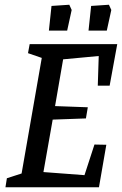

<svg xmlns="http://www.w3.org/2000/svg" viewBox="-20 -789 514 809"><path d="M392 -428 396 -553 246 -539 212 -342 350 -337 342 -290 202 -285 163 -64 336 -51 378 -180 428 -179 397 0H3L9 -38L71 -58L156 -545L98 -565L105 -603H474L442 -428ZM197 -764 272 -769 282 -747 263 -660H186ZM364 -764 439 -769 449 -747 430 -660H353Z"/></svg>

Font: Grenze
Style: Italic
Weight: 400
Italic angle: -10°
Designer: Renata Polastri
Foundry: Omnibus-Type
Version: Version 1.002; ttfautohint (v1.8)